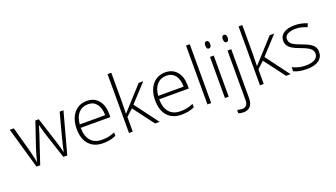

<svg xmlns="http://www.w3.org/2000/svg" viewBox="-79 -1425 4070 2329"><g transform="rotate(-20 1956.5 -260.0)"><path d="M513.2 0 397 -355Q385.7 -391.1 368.2 -460.9H365.2L355 -424.8L333 -354L214.8 0H167L15.1 -530.8H66.9L151.9 -223.1Q181.6 -108.9 190.9 -55.2H193.8Q222.7 -169.4 235.8 -207L345.2 -530.8H389.2L493.2 -208Q528.3 -93.3 536.1 -56.2H539.1Q543 -87.9 578.1 -226.1L659.2 -530.8H708L564 0Z M1026.4 9.8Q910.6 9.8 845.9 -61.5Q781.2 -132.8 781.2 -261.2Q781.2 -388.2 843.8 -464.6Q906.2 -541 1012.2 -541Q1106 -541 1160.2 -475.6Q1214.4 -410.2 1214.4 -297.9V-258.8H832Q833 -149.4 883.1 -91.8Q933.1 -34.2 1026.4 -34.2Q1071.8 -34.2 1106.2 -40.5Q1140.6 -46.9 1193.4 -67.9V-23.9Q1148.4 -4.4 1110.4 2.7Q1072.3 9.8 1026.4 9.8ZM1012.2 -498Q935.5 -498 889.2 -447.5Q842.8 -397 835 -301.8H1163.1Q1163.1 -394 1123 -446Q1083 -498 1012.2 -498Z M1408.2 -232.9 1679.2 -530.8H1737.8L1528.8 -304.2L1755.9 0H1697.8L1496.1 -268.1L1409.2 -189V0H1360.8V-759.8H1409.2V-378.9L1405.8 -232.9Z M2039.1 9.8Q1923.3 9.8 1858.6 -61.5Q1793.9 -132.8 1793.9 -261.2Q1793.9 -388.2 1856.4 -464.6Q1918.9 -541 2024.9 -541Q2118.7 -541 2172.9 -475.6Q2227.1 -410.2 2227.1 -297.9V-258.8H1844.7Q1845.7 -149.4 1895.8 -91.8Q1945.8 -34.2 2039.1 -34.2Q2084.5 -34.2 2118.9 -40.5Q2153.3 -46.9 2206.1 -67.9V-23.9Q2161.1 -4.4 2123 2.7Q2085 9.8 2039.1 9.8ZM2024.9 -498Q1948.2 -498 1901.9 -447.5Q1855.5 -397 1847.7 -301.8H2175.8Q2175.8 -394 2135.7 -446Q2095.7 -498 2024.9 -498Z M2421.9 0H2373.5V-759.8H2421.9Z M2647.9 0H2599.6V-530.8H2647.9ZM2592.8 -678.2Q2592.8 -725.1 2623.5 -725.1Q2638.7 -725.1 2647.2 -712.9Q2655.8 -700.7 2655.8 -678.2Q2655.8 -656.2 2647.2 -643.6Q2638.7 -630.9 2623.5 -630.9Q2592.8 -630.9 2592.8 -678.2Z M2754.9 240.2Q2715.8 240.2 2689 228V186Q2722.7 195.8 2752 195.8Q2825.7 195.8 2825.7 109.9V-530.8H2874V103Q2874 168.9 2843 204.6Q2812 240.2 2754.9 240.2ZM2818.8 -678.2Q2818.8 -725.1 2849.6 -725.1Q2864.7 -725.1 2873.3 -712.9Q2881.8 -700.7 2881.8 -678.2Q2881.8 -656.2 2873.3 -643.6Q2864.7 -630.9 2849.6 -630.9Q2818.8 -630.9 2818.8 -678.2Z M3099.1 -232.9 3370.1 -530.8H3428.7L3219.7 -304.2L3446.8 0H3388.7L3187 -268.1L3100.1 -189V0H3051.8V-759.8H3100.1V-378.9L3096.7 -232.9Z M3864.7 -138.2Q3864.7 -66.9 3810.5 -28.6Q3756.3 9.8 3656.7 9.8Q3550.3 9.8 3487.8 -22.9V-75.2Q3567.9 -35.2 3656.7 -35.2Q3735.4 -35.2 3776.1 -61.3Q3816.9 -87.4 3816.9 -130.9Q3816.9 -170.9 3784.4 -198.2Q3752 -225.6 3677.7 -252Q3598.1 -280.8 3565.9 -301.5Q3533.7 -322.3 3517.3 -348.4Q3501 -374.5 3501 -412.1Q3501 -471.7 3551 -506.3Q3601.1 -541 3690.9 -541Q3776.9 -541 3854 -508.8L3835.9 -464.8Q3757.8 -497.1 3690.9 -497.1Q3626 -497.1 3587.9 -475.6Q3549.8 -454.1 3549.8 -416Q3549.8 -374.5 3579.3 -349.6Q3608.9 -324.7 3694.8 -293.9Q3766.6 -268.1 3799.3 -247.3Q3832 -226.6 3848.4 -200.2Q3864.7 -173.8 3864.7 -138.2Z"/></g></svg>

Font: JBL Sans
Style: Light
Weight: 300
Version: Version 1.10